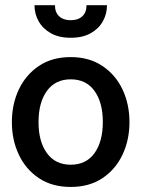

<svg xmlns="http://www.w3.org/2000/svg" viewBox="-20 -730 560 760"><path d="M260 10Q186 10 134 -24.8Q82 -59.5 54.5 -117.8Q27 -176 27 -246.5Q27 -317.5 54.5 -375.8Q82 -434 134 -469Q186 -504 260 -504Q333 -504 385.2 -469Q437.5 -434 465 -375.8Q492.5 -317.5 492.5 -246.5Q492.5 -176 465 -117.8Q437.5 -59.5 385.5 -24.8Q333.5 10 260 10ZM260 -78Q321 -78 354 -123.8Q387 -169.5 387 -247Q387 -324.5 354 -370.2Q321 -416 260 -416Q199 -416 165.8 -370.2Q132.5 -324.5 132.5 -246.5Q132.5 -169.5 165.8 -123.8Q199 -78 260 -78ZM260 -580.5Q213 -580.5 181.2 -598.5Q149.5 -616.5 133 -645.8Q116.5 -675 116.5 -709.5H197.5Q197.5 -681 214.2 -665.5Q231 -650 260 -650Q289 -650 305.8 -665.5Q322.5 -681 322.5 -709.5H403.5Q403.5 -675 387.2 -645.8Q371 -616.5 339 -598.5Q307 -580.5 260 -580.5Z"/></svg>

Font: Cabin SemiCondensedMedium
Style: Regular
Weight: 500
Width: 4
Designer: Pablo Impallari
Foundry: Pablo Impallari. http://www.impallari.com Igino Marini. http://www.ikern.com
Version: Version 3.001